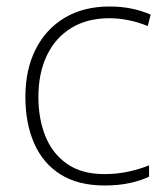

<svg xmlns="http://www.w3.org/2000/svg" viewBox="-20 -560 514 590"><path d="M302 10Q220 10 166 -24Q112 -58 85 -119.5Q58 -181 58 -262Q58 -346 89.5 -408.5Q121 -471 179 -505.5Q237 -540 316 -540Q353 -540 384.5 -533.5Q416 -527 443 -515L434 -480Q405 -492 374.5 -498Q344 -504 316 -504Q248 -504 199 -474Q150 -444 124 -389.5Q98 -335 98 -262Q98 -195 119.5 -141.5Q141 -88 186 -56.5Q231 -25 301 -25Q339 -25 374 -32.5Q409 -40 438 -52V-17Q413 -5 378.5 2.5Q344 10 302 10Z"/></svg>

Font: Noto Sans Thai ExtraLight
Style: Regular
Weight: 200
Designer: Monotype Design Team
Foundry: Monotype Imaging Inc.
Version: Version 2.001; ttfautohint (v1.8.4.7-5d5b)